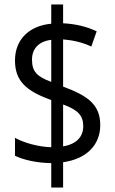

<svg xmlns="http://www.w3.org/2000/svg" viewBox="-20 -780 512 858"><path d="M209 -51V58H262V-55C368 -70 428 -133 428 -221C428 -312 373 -352 262 -393V-604C309 -600 350 -590 388 -572L412 -640C368 -661 319 -673 262 -676V-760H209V-674C111 -665 47 -604 47 -510C47 -420 94 -374 209 -333V-122C149 -124 87 -142 47 -164V-84C86 -65 145 -52 209 -51ZM209 -602V-414C144 -438 123 -461 123 -514C123 -561 152 -595 209 -602ZM262 -126V-313C328 -289 352 -264 352 -216C352 -170 323 -136 262 -126Z"/></svg>

Font: Noto Sans Khmer UI Condensed
Style: Regular
Weight: 400
Width: 3
Designer: Danh Hong and the Monotype Design Team
Foundry: Monotype Imaging Inc.
Version: Version 2.002